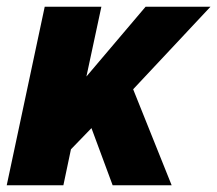

<svg xmlns="http://www.w3.org/2000/svg" viewBox="-21 -551 646 571"><path d="M314 0 251 -170 190 -107 167.5 0H-1L112 -531H280.5L236 -323.5L412 -531H605L375 -285.5L489.5 0Z"/></svg>

Font: Epilogue ExtraBold
Style: Italic
Weight: 800
Italic angle: -12°
Designer: Tyler Finck
Foundry: Etcetera Type Co
Version: Version 2.111; ttfautohint (v1.8.3)